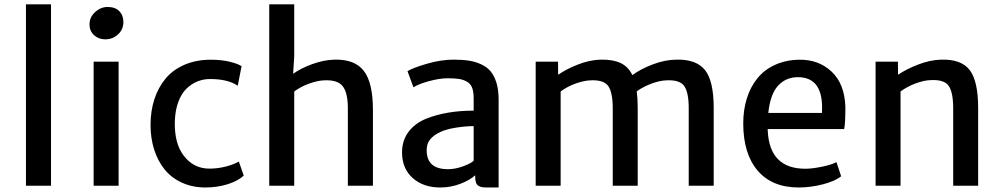

<svg xmlns="http://www.w3.org/2000/svg" viewBox="-20 -832 4485 860"><path d="M96.2 0V-812.5H208.5V0Z M399.4 0V-555.7H511.2V0ZM451.7 -655.8Q421.9 -655.8 401.4 -674.3Q380.9 -692.9 380.9 -723.1Q380.9 -754.9 406 -777.8Q431.2 -800.8 461.9 -800.8Q496.1 -800.8 514.4 -782Q532.7 -763.2 532.7 -733.4Q532.7 -699.7 508.5 -677.7Q484.4 -655.8 451.7 -655.8Z M654.3 -272.5Q654.3 -334.5 671.4 -387.2Q688.5 -439.9 721.4 -479.7Q754.4 -519.5 806.4 -542Q858.4 -564.5 924.3 -564.5Q972.2 -564.5 1009 -555.4Q1045.9 -546.4 1062 -535.6L1044.9 -447.8Q1001.5 -478 920.4 -478Q891.1 -478 864.5 -467.3Q837.9 -456.5 815.4 -435.1Q793 -413.6 779.1 -376.5Q765.1 -339.4 763.2 -291Q759.8 -189.9 804 -133.3Q848.1 -76.7 918 -76.7Q956.1 -76.7 992.2 -86.2Q1028.3 -95.7 1049.8 -108.4L1071.8 -45.4Q1046.4 -21.5 999.5 -6.8Q952.6 7.8 900.4 7.8Q842.3 7.8 795.2 -13.7Q748 -35.2 717.5 -72.8Q687 -110.4 670.7 -161.4Q654.3 -212.4 654.3 -272.5Z M1186 0V-812.5H1297.9V-581.5L1293 -501.5Q1327.6 -526.4 1378.7 -544.9Q1429.7 -563.5 1479 -564.9Q1569.8 -566.9 1610.1 -513.9Q1650.4 -460.9 1650.4 -339.8V0H1538.1V-346.2Q1538.1 -416.5 1515.1 -445.8Q1492.2 -475.1 1432.1 -472.2Q1403.3 -471.2 1366 -458Q1328.6 -444.8 1297.9 -422.4V0Z M1951.7 7.8Q1876 7.8 1828.4 -34.7Q1780.8 -77.1 1780.8 -149.4Q1780.8 -202.1 1809.3 -240.7Q1837.9 -279.3 1888.7 -300.3Q1979.5 -336.4 2101.6 -336.4V-391.6Q2101.6 -420.4 2095 -438.2Q2088.4 -456.1 2072.5 -465.6Q2056.6 -475.1 2036.6 -478.3Q2016.6 -481.4 1984.4 -481.4Q1948.7 -481.4 1900.9 -468.3Q1853 -455.1 1832 -440.9L1805.2 -513.2Q1828.6 -527.8 1891.8 -546.4Q1955.1 -564.9 2012.7 -564.9Q2051.3 -564.9 2080.6 -560.3Q2109.9 -555.7 2135.7 -543.7Q2161.6 -531.7 2178 -512Q2194.3 -492.2 2203.9 -460.4Q2213.4 -428.7 2213.4 -385.7V7.8H2165.5Q2148.9 7.8 2140.4 6.6Q2131.8 5.4 2123.5 0.5Q2115.2 -4.4 2111.8 -14.9Q2108.4 -25.4 2108.4 -43V-46.9Q2083.5 -24.4 2041 -8.3Q1998.5 7.8 1951.7 7.8ZM1986.3 -74.2Q2019.5 -74.2 2055.7 -87.6Q2091.8 -101.1 2101.6 -112.3V-267.1Q2066.4 -267.1 2022.7 -260.3Q1979 -253.4 1952.1 -240.7Q1922.9 -227.1 1907 -208Q1891.1 -189 1891.1 -159.2Q1891.1 -74.2 1986.3 -74.2Z M2379.4 0V-555.7H2479.5L2480 -497.1Q2517.1 -522.9 2569.1 -543.2Q2621.1 -563.5 2670.9 -564.9Q2725.6 -565.9 2760 -549.6Q2794.4 -533.2 2812.5 -495.6Q2848.6 -522.5 2902.8 -543.2Q2957 -564 3009.3 -564.9Q3099.1 -566.9 3137.9 -518.1Q3176.8 -469.2 3176.8 -348.6V0H3064.9V-346.2Q3064.9 -418 3044.9 -446.5Q3024.9 -475.1 2965.3 -472.2Q2935.5 -471.2 2898.9 -457.8Q2862.3 -444.3 2832 -422.9Q2836.4 -390.6 2836.4 -349.1V0H2724.6V-346.2Q2724.6 -417.5 2704.6 -446.3Q2684.6 -475.1 2625 -472.2Q2596.2 -471.2 2558.8 -458Q2521.5 -444.8 2491.2 -422.4V0Z M3557.6 7.8Q3438.5 7.8 3373.8 -67.6Q3309.1 -143.1 3309.1 -279.3Q3309.1 -340.3 3325.4 -391.8Q3341.8 -443.4 3372.6 -481.4Q3403.3 -519.5 3451.4 -541.5Q3499.5 -563.5 3559.6 -564.5Q3647 -565.9 3705.1 -511Q3763.2 -456.1 3766.6 -353.5Q3766.6 -278.8 3761.2 -253.9H3418.5Q3418.5 -252.4 3418.7 -249.8Q3418.9 -247.1 3418.9 -245.6Q3427.2 -76.2 3587.4 -76.2Q3617.7 -76.2 3662.4 -85.4Q3707 -94.7 3726.6 -106L3747.6 -42.5Q3720.7 -20.5 3665.5 -6.3Q3610.4 7.8 3557.6 7.8ZM3553.7 -486.3Q3500.5 -486.3 3465.3 -448.5Q3430.2 -410.6 3421.4 -326.2H3661.6Q3671.4 -486.3 3553.7 -486.3Z M3901.9 0V-555.7H4002L4002.4 -497.1Q4039.6 -522.5 4092.8 -543Q4146 -563.5 4195.8 -564.9Q4285.6 -567.4 4323.5 -518.1Q4361.3 -468.8 4361.3 -347.2V0H4249.5V-346.2Q4249.5 -418.9 4229 -447.8Q4208.5 -476.6 4147.5 -473.1Q4118.7 -472.2 4081.5 -458.5Q4044.4 -444.8 4013.7 -422.4V0Z"/></svg>

Font: HaufeMerriweatherSans
Style: Regular
Weight: 400
Designer: Eben Sorkin ( eben@eyebytes.com )
Foundry: Eben Sorkin
Version: Version 1.56